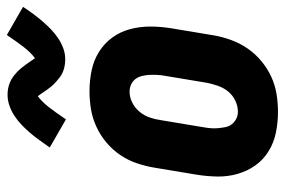

<svg xmlns="http://www.w3.org/2000/svg" viewBox="-152 -650 811 546"><g transform="rotate(-90 253.0 -377.5)"><path d="M207 8Q177 8 148 2Q119 -4 95 -19Q71 -34 55 -56.5Q39 -79 31 -107Q23 -135 23.5 -164.5Q24 -194 29 -225L49 -345Q53 -369 61.5 -394Q70 -419 85 -441Q100 -463 121 -480.5Q142 -498 166.5 -509Q191 -520 216 -524Q241 -528 266 -528Q296 -528 325 -522Q354 -516 378 -501Q402 -486 418.5 -463.5Q435 -441 442.5 -413Q450 -385 450 -355.5Q450 -326 445 -295L425 -175Q421 -151 412 -126Q403 -101 388 -79Q373 -57 352 -39.5Q331 -22 307 -11Q283 0 257.5 4Q232 8 207 8ZM208 -106Q224 -106 239.5 -113.5Q255 -121 265.5 -134Q276 -147 281.5 -163Q287 -179 290 -194L310 -314Q312 -325 312.5 -336Q313 -347 312.5 -357.5Q312 -368 309.5 -378.5Q307 -389 301 -397Q295 -405 285.5 -409.5Q276 -414 265 -414Q249 -414 234 -406.5Q219 -399 208 -386Q197 -373 191.5 -357Q186 -341 184 -326L164 -206Q162 -195 161 -184Q160 -173 161 -162.5Q162 -152 164 -141.5Q166 -131 172.5 -123Q179 -115 188 -110.5Q197 -106 208 -106ZM186 -595 106 -641Q118 -658 128.5 -672.5Q139 -687 149.5 -699Q160 -711 171 -721.5Q182 -732 195.5 -741Q209 -750 224.5 -755.5Q240 -761 256 -761Q265 -761 273.5 -759.5Q282 -758 290.5 -754.5Q299 -751 305.5 -746.5Q312 -742 319 -735.5Q326 -729 331.5 -722.5Q337 -716 341.5 -709.5Q346 -703 351 -696Q356 -689 360 -683Q376 -695 390.5 -713.5Q405 -732 426 -763L506 -717Q495 -700 484 -685.5Q473 -671 462.5 -659Q452 -647 441 -636.5Q430 -626 416.5 -617Q403 -608 388 -602.5Q373 -597 357 -597Q348 -597 339 -598.5Q330 -600 321.5 -603.5Q313 -607 307 -611.5Q301 -616 293.5 -622.5Q286 -629 280.5 -635.5Q275 -642 270.5 -648.5Q266 -655 261 -662.5Q256 -670 252 -675Q236 -663 221.5 -644.5Q207 -626 186 -595Z"/></g></svg>

Font: Iosevka Curly Heavy
Style: Italic
Weight: 900
Italic angle: -9°
Monospace: yes
Designer: Belleve Invis
Foundry: Belleve Invis
Version: Version 22.1.2; ttfautohint (v1.8.4)